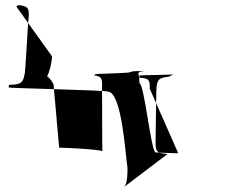

<svg xmlns="http://www.w3.org/2000/svg" viewBox="-20 -623 887 753"><path d="M14 -280C16 -277 402 -269 402 -264C459 -264 472 -10 480 35C480 58 480 97 467 110L637 -19C597 -22 591 -26 590 -61L593 -267C595 -310 601 -318 641 -322L661 -331C663 -330 525 -328 526 -327L527 -318C563 -316 569 -311 567 -276L679 -22C679 -22 581 -24 589 -26C572 -36 545 -296 527 -296C528 -338 508 -340 547 -343C531 -343 507 -347 490 -340C492 -336 354 -334 356 -332C353 -334 350 -326 346 -328C380 -324 382 -315 380 -278C381 -280 380 -28 382 -30C365 -38 228 -44 212 -44L190 -292C170 -334 140 -331 164 -322C174 -338 184 -382 184 -402L45 -596C45 -601 48 -599 51 -603C88 -599 94 -594 93 -559C90 -556 80 -330 76 -330C70 -294 56 -292 15 -290Z"/></svg>

Font: Zinc
Style: Regular
Weight: 400
Version: Version 1